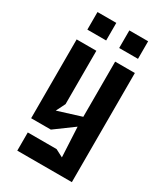

<svg xmlns="http://www.w3.org/2000/svg" viewBox="-223 -806 945 1097"><g transform="rotate(30 250.0 -257.5)"><path d="M82 200H442V-520H312V-156L158 -108L188 -168V-520H58V0H188L312 -91L322 106L272 80H82ZM83 -599H207V-715H83ZM293 -599H417V-715H293Z"/></g></svg>

Font: Pescante Normal
Style: Regular
Weight: 400
Designer: Ariel Martín Pérez
Foundry: Tunera Type Foundry
Version: Version 1.000;FEAKit 1.0